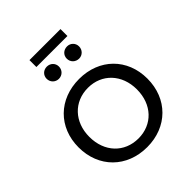

<svg xmlns="http://www.w3.org/2000/svg" viewBox="-220 -926 1059 1059"><g transform="rotate(-45 309.5 -396.5)"><path d="M190 -796V-742H432V-796ZM232 -703C205 -703 184 -683 184 -656C184 -629 205 -608 232 -608C259 -608 280 -629 280 -656C280 -683 259 -703 232 -703ZM390 -703C362 -703 341 -683 341 -656C341 -629 362 -608 390 -608C416 -608 437 -629 437 -656C437 -683 416 -703 390 -703ZM310 -529C152 -529 41 -420 41 -264C41 -107 152 3 310 3C467 3 578 -107 578 -264C578 -420 467 -529 310 -529ZM310 -460C418 -460 495 -379 495 -263C495 -145 418 -65 310 -65C201 -65 124 -145 124 -263C124 -379 201 -460 310 -460Z"/></g></svg>

Font: Juman Normal
Style: Regular
Weight: 300
Designer: Bandar Raffah (Arabic) Julieta Ulanovsky (Latin)
Foundry: Caramella
Version: Version 5.022;PS 005.022;hotconv 1.0.88;makeotf.lib2.5.64775